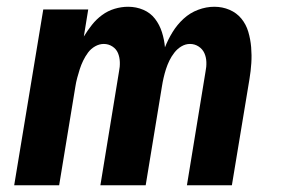

<svg xmlns="http://www.w3.org/2000/svg" viewBox="-20 -548 840 568"><path d="M22 0 108 -520H241L228 -440Q239 -458 252 -474.5Q265 -491 282 -503.5Q299 -516 319 -522Q339 -528 359 -528Q383 -528 404 -519Q425 -510 438.5 -492.5Q452 -475 459 -453Q466 -431 468 -408Q477 -431 490.5 -453Q504 -475 523 -492.5Q542 -510 566 -519Q590 -528 614 -528Q638 -528 659 -519Q680 -510 694 -493Q708 -476 714.5 -454Q721 -432 723 -408.5Q725 -385 723.5 -361.5Q722 -338 718 -314L666 0H533L588 -336Q591 -350 590.5 -364.5Q590 -379 584.5 -391Q579 -403 567.5 -410.5Q556 -418 542 -418Q529 -418 517 -411Q505 -404 496 -392.5Q487 -381 481 -368.5Q475 -356 471 -343.5Q467 -331 464 -318Q461 -305 459 -292L411 0H277L332 -336Q335 -350 334.5 -364.5Q334 -379 329 -391Q324 -403 312.5 -410.5Q301 -418 287 -418Q274 -418 261.5 -411Q249 -404 240.5 -392.5Q232 -381 226 -368.5Q220 -356 216 -343.5Q212 -331 208.5 -318Q205 -305 203 -292L155 0Z"/></svg>

Font: Iosevka Aile Extrabold Oblique
Style: Regular
Weight: 800
Italic angle: -9°
Designer: Belleve Invis
Foundry: Belleve Invis
Version: Version 31.1.0; ttfautohint (v1.8.4)